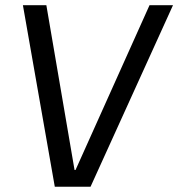

<svg xmlns="http://www.w3.org/2000/svg" viewBox="-20 -720 688 741"><path d="M68.4 -700H158.9L267.7 -64H271.5L557.1 -700H647.7L329.4 0.8H191.5Z"/></svg>

Font: Pathway Extreme 8pt Thin
Style: Italic
Weight: 100
Italic angle: -8°
Designer: Eduardo Rodriguez Tunni
Foundry: Eduardo Rodriguez Tunni
Version: Version 1.000